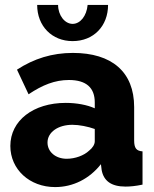

<svg xmlns="http://www.w3.org/2000/svg" viewBox="-20 -750 626 780"><path d="M204 10C276 10 343 -23 390 -83L393 -59C401 -16 431 8 490 8C508 8 531 6 559 0V-135C534 -137 525 -148 525 -180V-315C525 -458 434 -535 276 -535C192 -535 118 -512 49 -467L96 -367C153 -405 203 -425 260 -425C331 -425 365 -393 365 -334V-310C334 -324 291 -332 247 -332C115 -332 22 -260 22 -157C22 -62 100 10 204 10ZM251 -105C206 -105 173 -133 173 -171C173 -213 216 -243 274 -243C302 -243 337 -236 365 -226V-176C365 -163 356 -149 342 -138C321 -118 285 -105 251 -105ZM275 -653C243 -653 216 -688 216 -730H131C131 -644 191 -583 275 -583C360 -583 419 -644 419 -730H336C332 -685 306 -653 275 -653Z"/></svg>

Font: Raleway
Style: ExtraBold
Weight: 800
Designer: Matt McInerney, Pablo Impallari, Rodrigo Fuenzalida
Foundry: Matt McInerney, Pablo Impallari, Rodrigo Fuenzalida
Version: Version 3.000